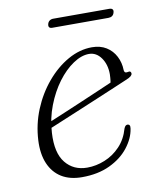

<svg xmlns="http://www.w3.org/2000/svg" viewBox="-72 -645 590 711"><g transform="rotate(-10 223.5 -290.0)"><path d="M76 -204.5Q76 -204.5 95.5 -212.8Q115 -221 146.8 -234.2Q178.5 -247.5 215.2 -263.2Q252 -279 287.2 -294Q322.5 -309 348.5 -320.5L341.5 -307.5Q344 -315.5 345.2 -325Q346.5 -334.5 347 -349.5Q347 -386.5 329 -411.8Q311 -437 283.5 -437Q255 -437 223.8 -416Q192.5 -395 165.2 -358.5Q138 -322 119.5 -274.2Q101 -226.5 98 -173Q93.5 -98 123.5 -60.8Q153.5 -23.5 205 -23.5Q238.5 -23.5 271.2 -36.8Q304 -50 329.2 -76.5Q354.5 -103 365.5 -142Q368.5 -149.5 371.8 -152Q375 -154.5 379 -154.5Q384 -154.5 386.5 -150.5Q389 -146.5 387.5 -137.5Q382 -101.5 355.5 -67.8Q329 -34 284.5 -13Q240 8 180 8Q134.5 8 103.2 -11.2Q72 -30.5 56.5 -66.8Q41 -103 43.5 -154Q46.5 -214 69 -268.8Q91.5 -323.5 127.8 -366.5Q164 -409.5 208.2 -434.5Q252.5 -459.5 298.5 -459.5Q330 -459.5 352.5 -445.5Q375 -431.5 387.2 -407.8Q399.5 -384 400 -356Q400 -350.5 403.2 -347.5Q406.5 -344.5 413 -346Q420 -348 423.2 -345.8Q426.5 -343.5 426.5 -338.5Q426.5 -333.5 421.2 -328.8Q416 -324 401 -318Q382.5 -310 352 -297.2Q321.5 -284.5 285.5 -269.2Q249.5 -254 213 -238.8Q176.5 -223.5 146.2 -211Q116 -198.5 97.8 -190.8Q79.5 -183 79.5 -183ZM154.5 -572Q156.5 -580 162.2 -584.2Q168 -588.5 176 -588.5H387Q395.5 -588.5 399 -584.2Q402.5 -580 400 -572Q398 -564 392.2 -560Q386.5 -556 378 -556H167Q159 -556 155.8 -560Q152.5 -564 154.5 -572Z"/></g></svg>

Font: Fraunces ExtraLight
Style: Italic
Weight: 250
Italic angle: -16°
Version: Version 1.000;[b76b70a41]